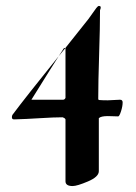

<svg xmlns="http://www.w3.org/2000/svg" viewBox="-20 -441 458 645"><path d="M192 -106Q197 -106 200 -112V-278Q200 -279 199 -279Q249 -342 277 -377Q281 -382 289.5 -394.5Q298 -407 303.5 -414Q309 -421 312 -421H313Q317 -421 318 -418Q319 -415 317.5 -411Q316 -407 316 -407Q316 -349 313 -257.5Q310 -166 310 -108Q311 -105 313 -105Q324 -104 342 -104Q351 -104 383 -106Q392 -106 392 -97Q392 -84 386.5 -67Q381 -50 377 -50Q372 -50 360 -50.5Q348 -51 342 -51Q319 -51 312 -44V134Q312 153 275.5 168.5Q239 184 224 184Q200 184 200 168V-40Q199 -43 195 -45Q191 -47 190 -47Q162 -47 114.5 -44Q67 -41 30 -40Q30 -40 29 -40Q20 -39 20 -47Q20 -54 24 -58Q65 -113 177 -252Q167 -237 88 -110Q86 -108 86 -106ZM199 -279Q195 -281 194 -278Q185 -265 177 -252Q182 -258 199 -279Z"/></svg>

Font: EB Garamond 12
Style: Bold
Weight: 700
Version: Version 0.016